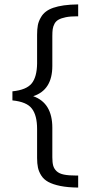

<svg xmlns="http://www.w3.org/2000/svg" viewBox="-20 -722 454 867"><path d="M216.3 -559.1V-424.3Q216.3 -315.4 129.9 -287.6Q216.3 -257.3 216.3 -145V-12.2Q216.3 11.7 220.2 25.9Q224.1 40 235.4 50.8Q247.1 62 268.8 66.4Q290.5 70.8 327.1 70.8H333V125Q285.6 124.5 252.2 117.7Q218.8 110.8 198.2 99.6Q177.7 88.4 166.5 70.8Q155.3 53.2 151.4 34.9Q147.5 16.6 147.5 -8.8V-139.2Q147.5 -201.2 124 -231.4Q101.1 -262.2 36.1 -268.6V-309.6Q99.1 -315.9 123 -345.2Q146.5 -374 147.5 -434.6V-564.9Q147.5 -590.3 150.9 -608.4Q154.3 -626.5 165.5 -645Q173.3 -658.7 186.8 -669.2Q200.2 -679.7 220.5 -686.8Q240.7 -693.8 268.6 -697.8Q296.4 -701.7 333 -702.1V-648.4H328.6Q297.9 -648.4 277.3 -644.3Q256.8 -640.1 244.6 -633.3Q232.4 -626.5 226.1 -614.7Q219.7 -602.5 218 -590.3Q216.3 -578.1 216.3 -559.1Z"/></svg>

Font: Ride Light
Style: Regular
Weight: 300
Version: Version 3.000